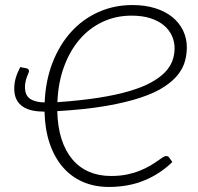

<svg xmlns="http://www.w3.org/2000/svg" viewBox="-20 -735 784 761"><path d="M505 -715Q555 -715 595 -702.5Q635 -690 662.8 -667.5Q690.5 -645 705.5 -614.2Q720.5 -583.5 720.5 -547Q720.5 -521 713.5 -494Q706.5 -467 687 -441.2Q667.5 -415.5 632 -391.8Q596.5 -368 539.5 -348.8Q482.5 -329.5 400.8 -315.2Q319 -301 207 -294.5Q208.5 -232 223.8 -184.2Q239 -136.5 266.5 -103.8Q294 -71 332.8 -54.2Q371.5 -37.5 420 -37.5Q454.5 -37.5 482.5 -43.2Q510.5 -49 533 -58Q555.5 -67 572.8 -77Q590 -87 602.8 -96Q615.5 -105 624.2 -110.8Q633 -116.5 638.5 -116.5Q647 -116.5 650.5 -110.5L663 -93Q616 -46.5 552.8 -20.2Q489.5 6 412 6Q354 6 307.5 -14.5Q261 -35 228 -73.8Q195 -112.5 176.5 -167.8Q158 -223 156.5 -292.5H156Q130.5 -292.5 108.8 -297Q87 -301.5 70.8 -312.2Q54.5 -323 45.5 -340.5Q36.5 -358 36.5 -383.5Q36.5 -405 42 -424.5Q47.5 -444 60 -469L84.5 -464.5Q90.5 -463 92.8 -459.8Q95 -456.5 95 -453Q95 -450.5 92.5 -444.8Q90 -439 87 -431Q84 -423 81.5 -412.5Q79 -402 79 -389.5Q79 -356.5 99.8 -343Q120.5 -329.5 157 -329Q160.5 -415 188 -486Q215.5 -557 261.5 -608Q307.5 -659 369.8 -687Q432 -715 505 -715ZM501.5 -673Q439.5 -673 387 -648.5Q334.5 -624 295.8 -579Q257 -534 233.8 -470.8Q210.5 -407.5 207.5 -330Q300 -336.5 370.2 -347.5Q440.5 -358.5 492.2 -373.8Q544 -389 578.5 -408Q613 -427 633.8 -448.5Q654.5 -470 663.2 -494Q672 -518 672 -544Q672 -570 661.2 -593.5Q650.5 -617 629.2 -634.8Q608 -652.5 576 -662.8Q544 -673 501.5 -673Z"/></svg>

Font: Lato Light
Style: Italic
Weight: 300
Italic angle: -7°
Designer: Lukasz Dziedzic
Foundry: tyPoland Lukasz Dziedzic
Version: Version 2.007; 2014-02-27